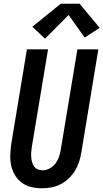

<svg xmlns="http://www.w3.org/2000/svg" viewBox="-20 -999 553 1027"><path d="M205 8Q176 8 147.5 1.5Q119 -5 97 -21.5Q75 -38 60.5 -61.5Q46 -85 40 -112.5Q34 -140 35 -169Q36 -198 40 -228L124 -735H237L150 -212Q148 -198 147 -184.5Q146 -171 147 -158Q148 -145 151.5 -132Q155 -119 162 -109Q169 -99 181 -93.5Q193 -88 207 -88Q227 -88 245.5 -98Q264 -108 276.5 -124.5Q289 -141 295.5 -160Q302 -179 305 -198L394 -735H506L415 -183Q411 -158 403 -133.5Q395 -109 381 -86Q367 -63 347.5 -44.5Q328 -26 304 -13.5Q280 -1 254.5 3.5Q229 8 205 8ZM221 -792 153 -856 305 -979H406L513 -850L433 -798L347 -919Z"/></svg>

Font: Iosevka Curly Oblique
Style: Bold
Weight: 700
Italic angle: -9°
Monospace: yes
Designer: Belleve Invis
Foundry: Belleve Invis
Version: Version 11.1.0; ttfautohint (v1.8.3)